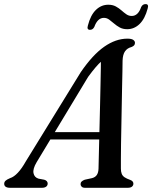

<svg xmlns="http://www.w3.org/2000/svg" viewBox="-49 -894 725 914"><path d="M125.5 -122Q106.5 -90 110.5 -69.8Q114.5 -49.5 134.5 -43.5L161.5 -38.5Q170.5 -36 174.2 -31Q178 -26 178 -20.5Q178 -11 170.8 -5.5Q163.5 0 150.5 0H-1Q-15 0 -22 -5Q-29 -10 -29 -19Q-29 -27.5 -22.8 -33.5Q-16.5 -39.5 -1 -46Q17 -51.5 36 -71.8Q55 -92 74 -126L335.5 -550.5Q392 -633 447 -671.5Q502 -710 557.5 -710Q577 -710 585.2 -704.2Q593.5 -698.5 593.5 -690Q593.5 -683 589.5 -678.2Q585.5 -673.5 576.5 -670Q557 -665 546.2 -649.8Q535.5 -634.5 534.5 -605.5Q534.5 -587.5 533.8 -554.8Q533 -522 532.2 -479.8Q531.5 -437.5 530.5 -390.8Q529.5 -344 528.8 -297.8Q528 -251.5 527.2 -210.2Q526.5 -169 526.5 -138Q526.5 -107 526.5 -91.5Q526.5 -76.5 530.5 -66.5Q534.5 -56.5 544.2 -50Q554 -43.5 571 -37.5Q586 -32 586 -19.5Q586 -11 579.2 -5.5Q572.5 0 559 0H356Q345 0 339.8 -5.2Q334.5 -10.5 334.5 -17.5Q334.5 -25 339.8 -30Q345 -35 354.5 -38.5L389 -46Q404.5 -50 412 -61.2Q419.5 -72.5 420 -91.5Q420.5 -109.5 421.2 -142.2Q422 -175 423 -217Q424 -259 425.2 -306Q426.5 -353 427.5 -400.8Q428.5 -448.5 429.5 -491.8Q430.5 -535 431 -570Q431.5 -605 431.5 -626L454.5 -618Q446.5 -613 434.2 -602.5Q422 -592 406.5 -574Q391 -556 370.5 -528ZM165 -230 177.5 -265H459L455.5 -230ZM556.5 -755Q536 -755 521 -763.2Q506 -771.5 494 -782Q482 -792.5 470.5 -800.8Q459 -809 445.5 -809Q415.5 -809 400 -766Q393 -752 379.5 -752Q363 -752 369.5 -773Q382 -822 407.5 -846.8Q433 -871.5 466.5 -871.5Q487.5 -871.5 502.5 -863.2Q517.5 -855 529.2 -844.5Q541 -834 552.5 -826Q564 -818 578 -818Q608.5 -818 623 -860.5Q630 -874.5 644 -874.5Q660.5 -874.5 654 -853.5Q641 -804.5 615.5 -779.8Q590 -755 556.5 -755Z"/></svg>

Font: Fraunces
Style: Italic
Weight: 400
Italic angle: -16°
Version: Version 1.000;[b76b70a41]